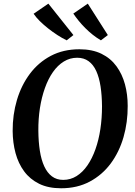

<svg xmlns="http://www.w3.org/2000/svg" viewBox="-20 -1023 742 1054"><path d="M315.5 10.5Q245 10.5 194.8 -14.2Q144.5 -39 112.5 -82.5Q80.5 -126 65.2 -182.8Q50 -239.5 49.5 -303.5Q49 -393.5 73 -474.2Q97 -555 144 -617.8Q191 -680.5 259.2 -716.5Q327.5 -752.5 416 -752.5Q486.5 -752.5 537 -727.8Q587.5 -703 619.2 -659.5Q651 -616 666 -560.2Q681 -504.5 681 -442Q681.5 -351.5 658 -270Q634.5 -188.5 587.8 -125.5Q541 -62.5 472.5 -26Q404 10.5 315.5 10.5ZM327 -35.5Q367 -35.5 400.5 -56.5Q434 -77.5 460 -115.2Q486 -153 504 -203.8Q522 -254.5 531 -314.5Q540 -374.5 540 -439.5Q539.5 -499.5 532 -548.5Q524.5 -597.5 508.5 -632.8Q492.5 -668 466.5 -687Q440.5 -706 403.5 -706Q364 -706 330.2 -685.2Q296.5 -664.5 270.5 -627.2Q244.5 -590 226.5 -539.5Q208.5 -489 199.2 -429.8Q190 -370.5 190.5 -305.5Q191 -245 198.8 -195.2Q206.5 -145.5 223 -109.8Q239.5 -74 265.2 -54.8Q291 -35.5 327 -35.5ZM572 -830.5 534 -801.5Q511 -815 489.2 -832.2Q467.5 -849.5 448 -869Q428.5 -888.5 412 -908.8Q395.5 -929 382.5 -948.5L462 -1003ZM383 -830.5 346 -801.5Q321.5 -813.5 295.2 -830.5Q269 -847.5 244 -867.2Q219 -887 198.2 -907.5Q177.5 -928 164.5 -947.5L245.5 -1003Z"/></svg>

Font: Merriweather 60pt SemiBold
Style: Italic
Weight: 600
Italic angle: -7.8°
Version: Version 2.101